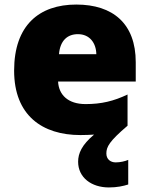

<svg xmlns="http://www.w3.org/2000/svg" viewBox="-20 -676 658 843"><path d="M447 -2C447 -31 459 -55 540 -124V-261C479 -232 425 -219 356 -219C278 -219 238 -260 235 -318H576V-403C576 -572 476 -656 315 -656C152 -656 42 -565 42 -366C42 -169 166 -83 333 -83C355 -83 375 -84 393 -85C339 -40 323 -2 323 34C323 104 382 147 458 147C494 147 521 141 543 134V26C529 32 508 37 488 37C465 37 447 23 447 -2ZM322 -526C374 -526 402 -487 403 -438H239C244 -499 277 -526 322 -526Z"/></svg>

Font: Noto Sans Telugu UI Black
Style: Regular
Weight: 900
Designer: Jelle Bosma - Monotype Design Team
Foundry: Monotype Imaging Inc.
Version: Version 2.005